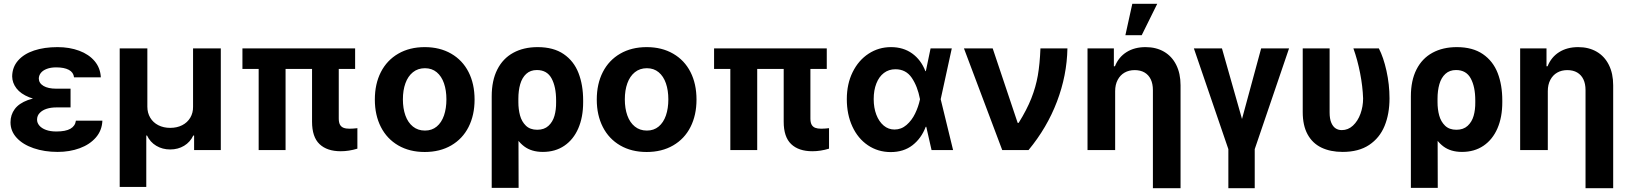

<svg xmlns="http://www.w3.org/2000/svg" viewBox="-20 -783 8494 1002"><path d="M348.2 -278V-222.4H273.6Q246.2 -222.4 223.9 -215.4Q201.5 -208.3 187.5 -193.8Q173.4 -179.4 173.4 -158.4Q173.4 -141.7 185.4 -127.6Q197.4 -113.4 220 -105.1Q242.6 -96.8 273.9 -96.8Q322.7 -96.8 347.5 -111.1Q372.4 -125.4 376.1 -153.2H514.3Q512.3 -102.2 480.2 -65.3Q448.1 -28.5 395.8 -9.4Q343.5 9.8 281 9.8Q211.8 9.8 155.5 -9.5Q99.3 -28.7 67.1 -63.7Q34.8 -98.6 34.8 -144.7Q34.8 -183.8 56.9 -213.7Q78.9 -243.5 125.6 -260.8Q172.2 -278 243.3 -278ZM43.5 -384.2Q44 -432.5 74.3 -467.1Q104.6 -501.7 157.7 -519.4Q210.8 -537.1 280.2 -537.1Q342.9 -537.1 393.5 -518.2Q444.1 -499.3 474 -463.8Q503.8 -428.3 506.2 -379.4H366.4Q363.5 -405.5 339.2 -418.5Q314.8 -431.4 273 -431.4Q245 -431.4 224.5 -423.6Q204 -415.8 193.5 -402.8Q183 -389.8 182.5 -373.1Q183 -348.8 207.1 -334.5Q231.2 -320.2 273.6 -320.2H348.2V-257.2H243.3Q177.5 -257.2 132.7 -275.2Q88 -293.1 66 -321.8Q44 -350.4 43.5 -384.2Z M604.7 -530.3H749V-226.1Q749 -194 764 -168.8Q779 -143.5 806.2 -129.6Q833.4 -115.7 868.2 -115.7Q903.7 -115.7 930.8 -129.6Q958 -143.5 973 -168.8Q988 -194 987.5 -226.1V-530.3H1132.3V0H993V-75.8H988.7Q972.6 -41.4 940.8 -22.2Q909 -3 868.1 -3Q827.6 -3 795.5 -22.2Q763.4 -41.4 747.3 -75.8H743.4V192.6H604.7Z M1833.3 -423.3H1245.2V-530.3H1833.3ZM1470.3 0H1329.9V-530.3H1470.3ZM1747.9 -530.3V-164.9Q1747.9 -144.1 1754.2 -132.5Q1760.5 -121 1772.8 -116.1Q1785.2 -111.3 1804.1 -111.3Q1816.1 -111.3 1824.1 -112.1Q1832 -112.9 1842.6 -113.8Q1843.2 -114.2 1843.9 -114.2Q1844.6 -114.2 1845.1 -114.2V-7.2Q1800.8 6.3 1758.2 6.3Q1686.7 6.3 1647.6 -30.9Q1608.5 -68 1608.5 -147.9V-530.3Z M1936.2 -263.2Q1936.2 -345.3 1967.8 -407Q1999.5 -468.8 2058.5 -502.9Q2117.6 -537.1 2196.6 -537.1Q2275.6 -537.1 2334.7 -502.9Q2393.8 -468.8 2425.3 -407Q2456.7 -345.3 2456.7 -263.2Q2456.7 -182.2 2425.3 -120.2Q2393.8 -58.2 2334.7 -24Q2275.6 10.2 2196.6 10.2Q2117.6 10.2 2058.5 -24Q1999.5 -58.2 1967.8 -120.2Q1936.2 -182.2 1936.2 -263.2ZM2309.7 -264.4Q2309.7 -311.3 2297.1 -348.1Q2284.4 -385 2259.2 -406Q2234 -427 2197.7 -427Q2160.9 -427 2134.9 -406Q2108.9 -385 2095.8 -348.4Q2082.6 -311.9 2082.6 -264.4Q2082.6 -216.9 2095.8 -180.2Q2108.9 -143.6 2134.9 -122.6Q2160.9 -101.6 2197.7 -101.6Q2234 -101.6 2259.2 -122.6Q2284.4 -143.6 2297.1 -180.5Q2309.7 -217.4 2309.7 -264.4Z M2785.7 -537.1Q2868.8 -537.1 2921.9 -500.6Q2975 -464.2 2999.1 -401.8Q3023.3 -339.4 3023.3 -259.1V-249.3Q3023.3 -171.5 2998 -113.2Q2972.7 -54.8 2925.3 -22.5Q2877.9 9.8 2813 9.8Q2754 9.8 2715.8 -18.9Q2677.6 -47.6 2656 -98.3Q2634.3 -149 2620.4 -224.2L2685.2 -250.4Q2685.2 -212.7 2693.9 -180.6Q2702.6 -148.4 2724.5 -127.1Q2746.4 -105.8 2783.8 -105.8Q2820 -105.8 2842.2 -126.2Q2864.5 -146.6 2873.6 -178.5Q2882.7 -210.3 2882.2 -249.3V-259.1Q2882.2 -330.1 2858.5 -373.8Q2834.8 -417.5 2781.8 -417.5Q2748.1 -417.5 2726.4 -397.6Q2704.7 -377.6 2694.9 -343.9Q2685.2 -310.2 2685.2 -267.4L2686.5 197.3H2546.1V-280.2Q2546.1 -362.7 2575.3 -420.3Q2604.5 -478 2658.6 -507.5Q2712.7 -537.1 2785.7 -537.1Z M3094.4 -263.2Q3094.4 -345.3 3126 -407Q3157.7 -468.8 3216.7 -502.9Q3275.8 -537.1 3354.8 -537.1Q3433.8 -537.1 3492.9 -502.9Q3552.1 -468.8 3583.5 -407Q3614.9 -345.3 3614.9 -263.2Q3614.9 -182.2 3583.5 -120.2Q3552.1 -58.2 3492.9 -24Q3433.8 10.2 3354.8 10.2Q3275.8 10.2 3216.7 -24Q3157.7 -58.2 3126 -120.2Q3094.4 -182.2 3094.4 -263.2ZM3467.9 -264.4Q3467.9 -311.3 3455.3 -348.1Q3442.6 -385 3417.4 -406Q3392.2 -427 3355.9 -427Q3319.1 -427 3293.1 -406Q3267.1 -385 3254 -348.4Q3240.8 -311.9 3240.8 -264.4Q3240.8 -216.9 3254 -180.2Q3267.1 -143.6 3293.1 -122.6Q3319.1 -101.6 3355.9 -101.6Q3392.2 -101.6 3417.4 -122.6Q3442.6 -143.6 3455.3 -180.5Q3467.9 -217.4 3467.9 -264.4Z M4294.7 -423.3H3706.6V-530.3H4294.7ZM3931.7 0H3791.4V-530.3H3931.7ZM4209.3 -530.3V-164.9Q4209.3 -144.1 4215.6 -132.5Q4221.9 -121 4234.2 -116.1Q4246.6 -111.3 4265.5 -111.3Q4277.5 -111.3 4285.5 -112.1Q4293.5 -112.9 4304 -113.8Q4304.6 -114.2 4305.3 -114.2Q4306 -114.2 4306.5 -114.2V-7.2Q4262.3 6.3 4219.7 6.3Q4148.1 6.3 4109 -30.9Q4069.9 -68 4069.9 -147.9V-530.3Z M4399.3 -265.6Q4399.3 -344.7 4429.7 -406.5Q4460.2 -468.3 4512.8 -502.7Q4565.4 -537.1 4629.8 -537.1Q4694.2 -537.1 4740.3 -504Q4786.4 -470.9 4809.4 -411.9H4852.7L4888.9 -266.6L4953.9 0H4841.5L4781 -266.6Q4768.5 -332.4 4738.2 -377Q4707.9 -421.6 4652.9 -421.6Q4618.5 -421.6 4592.9 -402.2Q4567.3 -382.8 4553.5 -347.4Q4539.6 -311.9 4539.6 -265.9Q4539.6 -220.3 4553.4 -184.3Q4567.2 -148.3 4591.8 -127.6Q4616.4 -107 4648.2 -107Q4683.4 -107 4711 -130.9Q4738.6 -154.8 4755.7 -190.3Q4772.9 -225.8 4781 -263.7L4836.4 -530.3H4947.1L4888.9 -263.7L4852.7 -121.2H4811.1Q4788.3 -61 4742.1 -25.1Q4695.9 10.7 4627.7 10.7Q4561.7 10.3 4509.5 -24.8Q4457.3 -60 4428.3 -122.8Q4399.3 -185.5 4399.3 -265.6Z M5010.7 -530.3H5160.7L5290.9 -141.9H5296.2Q5338.9 -210.6 5362.2 -269.6Q5385.5 -328.6 5396.1 -388.7Q5406.6 -448.8 5409.8 -530.3H5550.6Q5548 -389.4 5496.1 -253Q5444.3 -116.6 5347.8 0H5210.3Z M5799.7 0H5655.5V-530.3H5793V-437.3H5798.7Q5817.5 -484.7 5858.9 -510.9Q5900.3 -537.1 5958.4 -537.1Q6013.6 -537.1 6054.8 -513.2Q6095.9 -489.3 6118.4 -444.4Q6141 -399.5 6141 -338V199.2H5996.7V-312.8Q5996.7 -345.5 5985.6 -368.8Q5974.5 -392 5953.2 -404.6Q5931.8 -417.1 5901.5 -417.1Q5871.7 -417.1 5848.9 -404.1Q5826.1 -391.1 5812.9 -366.1Q5799.7 -341.2 5799.7 -307.3ZM5889.2 -763.1H6019.3L5938.3 -599.2H5853.1Z M6357.1 -530.3 6461.7 -162.1 6561.6 -530.3H6707.2L6528.1 -4.7V199.2H6390.5V-4.7L6210.6 -530.3Z M6918.9 -530.3V-196.4Q6918.9 -163.4 6927.5 -142.9Q6936.1 -122.4 6950.1 -113.2Q6964.1 -104 6982.4 -104Q7015.4 -104 7040.7 -127.5Q7066.1 -151.1 7079.9 -189.1Q7093.7 -227.1 7093.7 -269.5Q7091.6 -331.8 7078.1 -401.2Q7064.6 -470.5 7043.1 -530.3H7175.9Q7199.8 -484.8 7215.7 -413.3Q7231.5 -341.9 7231.5 -269.5Q7231.5 -188.4 7205.7 -125.7Q7179.9 -63 7125.3 -26.6Q7070.8 9.8 6987 9.8Q6922.9 9.8 6876 -12.8Q6829.2 -35.5 6803.9 -81.9Q6778.6 -128.3 6778.6 -198.3V-530.3Z M7582.6 -537.1Q7665.7 -537.1 7718.8 -500.6Q7771.8 -464.2 7796 -401.8Q7820.1 -339.4 7820.1 -259.1V-249.3Q7820.1 -171.5 7794.9 -113.2Q7769.6 -54.8 7722.2 -22.5Q7674.7 9.8 7609.9 9.8Q7550.9 9.8 7512.7 -18.9Q7474.5 -47.6 7452.8 -98.3Q7431.2 -149 7417.3 -224.2L7482.1 -250.4Q7482.1 -212.7 7490.8 -180.6Q7499.5 -148.4 7521.4 -127.1Q7543.3 -105.8 7580.6 -105.8Q7616.9 -105.8 7639.1 -126.2Q7661.4 -146.6 7670.5 -178.5Q7679.6 -210.3 7679.1 -249.3V-259.1Q7679.1 -330.1 7655.4 -373.8Q7631.7 -417.5 7578.7 -417.5Q7545 -417.5 7523.3 -397.6Q7501.5 -377.6 7491.8 -343.9Q7482.1 -310.2 7482.1 -267.4L7483.3 197.3H7343V-280.2Q7343 -362.7 7372.2 -420.3Q7401.4 -478 7455.5 -507.5Q7509.6 -537.1 7582.6 -537.1Z M8057.6 0H7913.3V-530.3H8050.8V-437.3H8056.5Q8075.3 -484.7 8116.7 -510.9Q8158.1 -537.1 8216.2 -537.1Q8271.4 -537.1 8312.6 -513.2Q8353.7 -489.3 8376.2 -444.4Q8398.8 -399.5 8398.8 -338V199.2H8254.5V-312.8Q8254.5 -345.5 8243.4 -368.8Q8232.3 -392 8211 -404.6Q8189.6 -417.1 8159.3 -417.1Q8129.5 -417.1 8106.7 -404.1Q8083.9 -391.1 8070.7 -366.1Q8057.6 -341.2 8057.6 -307.3Z"/></svg>

Font: WEMIX Pretendard Variable
Style: Regular
Weight: 400
Designer: Base glyphs from Inter by Rasmus Andersson; Hangeul glyphs from Noto Sans CJK(Source Han Sans) by Jang Soo-young and Kan
Foundry: Kil Hyung-jin
Version: Version 1.000;Glyphs 3.2 (3208)